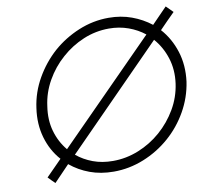

<svg xmlns="http://www.w3.org/2000/svg" viewBox="-80 -802 965 902"><g transform="rotate(-10 402.5 -350.5)"><path d="M86 -349Q75 -274 94 -208.5Q113 -143 156 -95Q137 -76 118.5 -57Q100 -38 81 -19Q88 -11 96.5 -3Q105 5 113 13Q131 -6 150 -25.5Q169 -45 187 -64Q228 -30 279.5 -11Q331 8 393 8Q467 8 536.5 -20Q606 -48 662 -97Q717 -145 754 -210Q791 -275 802 -349Q812 -426 791 -492.5Q770 -559 726 -608Q744 -627 762 -645L799 -682L767 -714L694 -639Q653 -671 602.5 -689.5Q552 -708 493 -708Q419 -708 350 -679.5Q281 -651 226 -603Q171 -554 133.5 -488.5Q96 -423 86 -349ZM398 -42Q346 -42 303 -58Q260 -74 226 -102Q342 -220 456 -335.5Q570 -451 686 -569Q723 -527 741 -470.5Q759 -414 750 -349Q741 -285 708.5 -229.5Q676 -174 628 -132Q580 -90 520.5 -66Q461 -42 398 -42ZM138 -349Q146 -412 178 -468.5Q210 -525 258 -567Q305 -609 363.5 -633.5Q422 -658 486 -658Q535 -658 578 -642.5Q621 -627 655 -600Q520 -464 424.5 -367Q329 -270 194 -134Q159 -176 143.5 -230.5Q128 -285 138 -349Z"/></g></svg>

Font: Josefin Slab Thin Medium
Style: Italic
Weight: 500
Italic angle: -12°
Version: Version 2.000